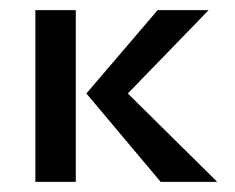

<svg xmlns="http://www.w3.org/2000/svg" viewBox="-20 -360 465 380"><path d="M410 0H298L151 -175L292 -340H393L233 -175ZM50 0V-340H130V0Z"/></svg>

Font: Glametrix
Style: Bold
Weight: 700
Designer: gluk
Foundry: gluk
Version: Version 0.40